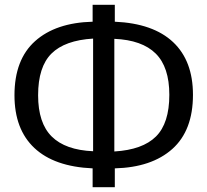

<svg xmlns="http://www.w3.org/2000/svg" viewBox="-20 -743 860 796"><path d="M456 -45V33H364V-45Q205 -52 122.5 -129.5Q40 -207 40 -348Q40 -496 125.5 -572.5Q211 -649 364 -653V-723H456V-653Q615 -646 697.5 -568.5Q780 -491 780 -350Q780 -202 694.5 -125.5Q609 -49 456 -45ZM366 -116V-583Q249 -576 193.5 -521Q138 -466 138 -348Q138 -233 194.5 -177Q251 -121 366 -116ZM682 -350Q682 -465 625.5 -521Q569 -577 454 -582V-115Q571 -122 626.5 -177Q682 -232 682 -350Z"/></svg>

Font: Fira Sans
Style: Regular
Weight: 400
Designer: bBox Type GmbH & Carrois Corporate GbR & Edenspiekermann AG
Foundry: bBox Type GmbH & Carrois Corporate GbR & Edenspiekermann AG
Version: Version 4.301